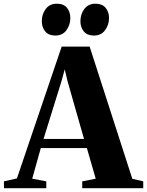

<svg xmlns="http://www.w3.org/2000/svg" viewBox="-68 -990 773 1010"><path d="M21 -51.5 256.5 -745H403.5L628 -49.5L685.5 -36V0H364.5V-36L435.5 -50L389 -211H146.5L101.5 -50L175.5 -36V0H-47L-47.5 -36ZM374 -259 287.5 -562 272.5 -625 255 -561.5 161 -259ZM222.5 -803Q188 -803 170 -824.5Q152 -846 152 -878.5Q152 -916 172.8 -943.2Q193.5 -970.5 230.5 -970.5H231.5Q266.5 -970.5 284.2 -949Q302 -927.5 302 -895Q302 -859.5 281.5 -831.2Q261 -803 223.5 -803ZM425.5 -803Q391 -803 373 -824.5Q355 -846 355 -878.5Q355 -916 376 -943.2Q397 -970.5 433.5 -970.5H434.5Q469.5 -970.5 487.5 -949Q505.5 -927.5 505.5 -895Q505.5 -859.5 484.8 -831.2Q464 -803 426.5 -803Z"/></svg>

Font: Merriweather 96pt ExtraBold
Style: Regular
Weight: 800
Version: Version 2.100